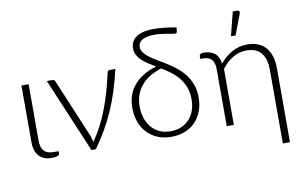

<svg xmlns="http://www.w3.org/2000/svg" viewBox="-88 -911 2005 1262"><g transform="rotate(-10 914.0 -280.0)"><path d="M78 -497.5H126V-121Q126 -76.5 146 -53.2Q166 -30 208.5 -30H243.5V-14.5Q243.5 6 192.5 6Q136.5 6 107.2 -27Q78 -60 78 -118.5Z M705 -497.5Q687 -420 665.5 -353Q644 -286 617.2 -225.8Q590.5 -165.5 558.2 -110Q526 -54.5 487 0H457.5L247.5 -497.5H285Q292 -497.5 296.5 -493.8Q301 -490 302.5 -485.5L467 -93Q475 -70.5 479 -50Q541 -138 582 -246.5Q623 -355 650 -479.5Q651.5 -489.5 656.5 -493.5Q661.5 -497.5 667.5 -497.5Z M992 -31Q1030 -31 1061.5 -43.8Q1093 -56.5 1115.8 -80.2Q1138.5 -104 1151 -138.2Q1163.5 -172.5 1163.5 -215.5Q1163.5 -261.5 1149.5 -296.8Q1135.5 -332 1112.8 -359.8Q1090 -387.5 1061 -408.8Q1032 -430 1002 -448.5Q964.5 -437 931 -418.2Q897.5 -399.5 872.8 -372.2Q848 -345 833.5 -308.8Q819 -272.5 819 -226Q819 -187 829.8 -151.8Q840.5 -116.5 862 -89.8Q883.5 -63 916 -47Q948.5 -31 992 -31ZM1145.5 -670Q1144.5 -662 1140.8 -659.8Q1137 -657.5 1129.5 -657.5Q1125.5 -657.5 1112.2 -660.2Q1099 -663 1080.2 -666Q1061.5 -669 1039.2 -671.8Q1017 -674.5 996 -674.5Q966 -674.5 945.2 -669.5Q924.5 -664.5 911.8 -656Q899 -647.5 893.2 -636Q887.5 -624.5 887.5 -611.5Q887.5 -590 901.5 -572Q915.5 -554 938.2 -537.5Q961 -521 990 -504.2Q1019 -487.5 1049.5 -468Q1080 -448.5 1109 -425.2Q1138 -402 1160.8 -372Q1183.5 -342 1197.5 -304.2Q1211.5 -266.5 1211.5 -218.5Q1211.5 -167 1195.2 -125.5Q1179 -84 1150 -54.8Q1121 -25.5 1080.5 -9.8Q1040 6 992 6Q938 6 896.5 -12.2Q855 -30.5 826.8 -62Q798.5 -93.5 784.2 -135.8Q770 -178 770 -225.5Q770 -315.5 821.5 -376.2Q873 -437 971 -467Q945.5 -482 922.2 -497.2Q899 -512.5 881.2 -529.2Q863.5 -546 853 -565.8Q842.5 -585.5 842.5 -610.5Q842.5 -630.5 850.5 -649Q858.5 -667.5 876.8 -681.8Q895 -696 924.5 -704.2Q954 -712.5 997 -712.5Q1012 -712.5 1030.8 -711.5Q1049.5 -710.5 1069.8 -708.2Q1090 -706 1110.2 -703Q1130.5 -700 1148.5 -696.5Z M1266 -485Q1266 -491.5 1272.8 -496.8Q1279.5 -502 1295.5 -502Q1339.5 -502 1367.5 -480.2Q1395.5 -458.5 1402 -410Q1437 -453.5 1483.5 -479.5Q1530 -505.5 1586 -505.5Q1627 -505.5 1658.2 -492.5Q1689.5 -479.5 1710 -455Q1730.5 -430.5 1741 -396Q1751.5 -361.5 1751.5 -318V176H1704V-318Q1704 -388 1672 -427.8Q1640 -467.5 1574 -467.5Q1525 -467.5 1483 -442.5Q1441 -417.5 1408 -373.5V0H1360.5V-378.5Q1360.5 -424 1341.5 -444.8Q1322.5 -465.5 1283.5 -465.5H1266ZM1490.5 -577 1530.5 -735.5H1561Q1569.5 -735.5 1573.2 -729.2Q1577 -723 1573 -713.5L1521 -577Z"/></g></svg>

Font: Lato 2
Style: Regular
Weight: 300
Designer: Lukasz Dziedzic with Adam Twardoch and Botio Nikoltchev
Foundry: tyPoland Lukasz Dziedzic
Version: Version 2.015; 2015-08-06; http://www.latofonts.com/